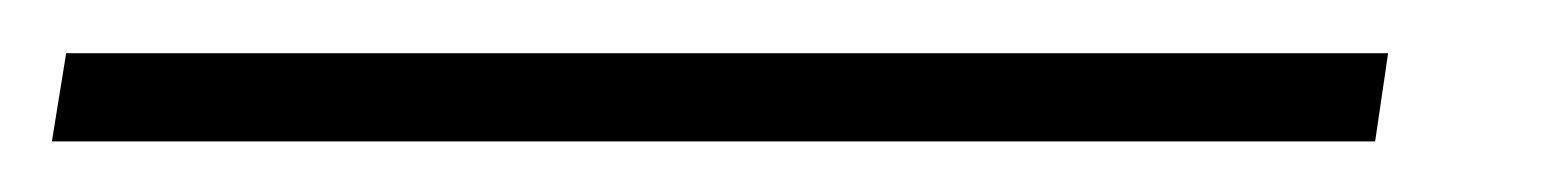

<svg xmlns="http://www.w3.org/2000/svg" viewBox="-74 24 594 74"><path d="M461 44.5 456 78.5H-54L-48.5 44.5Z"/></svg>

Font: Merriweather 24pt SemiCondensed Light
Style: Italic
Weight: 300
Width: 4
Italic angle: -7.8°
Designer: Eben Sorkin
Foundry: Eben Sorkin
Version: Version 2.101